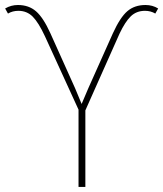

<svg xmlns="http://www.w3.org/2000/svg" viewBox="-48 -736 643 756"><path d="M524.9 -716.3Q552.7 -716.3 574.7 -702.6L563.5 -682.6Q545.4 -693.4 522.9 -693.4Q489.3 -693.4 467 -671.9Q444.8 -650.4 422.4 -603L288.1 -301.3V0H261.2V-304.2L128.9 -593.3Q104 -647 81.1 -670.2Q58.1 -693.4 24.4 -693.4Q1.5 -693.4 -16.6 -682.6L-27.8 -702.6Q-4.4 -716.3 22.5 -716.3Q65.4 -716.3 94 -691.4Q122.6 -666.5 150.4 -605L247.6 -388.7L273.4 -326.7L299.8 -388.7L396.5 -605Q425.3 -668 453.6 -692.1Q481.9 -716.3 524.9 -716.3Z"/></svg>

Font: Roboto Thin
Style: Regular
Weight: 250
Designer: Google
Version: Version 2.134; 2016